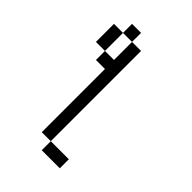

<svg xmlns="http://www.w3.org/2000/svg" viewBox="-220 -783 940 940"><g transform="rotate(45 250.0 -313.0)"><path d="M187.5 -625H125V-687.5H187.5ZM62.5 -625H125V-500H62.5ZM125 -500H187.5V-625H250V0H187.5V-437.5H125ZM250 0H375V62.5H250Z"/></g></svg>

Font: ChillBitmapSE 16px
Style: Regular
Weight: 400
Designer: Designed by Warren2060
Foundry: ChillType
Version: Version 1.000